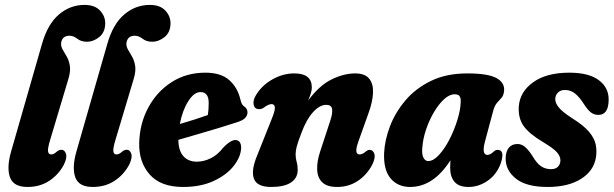

<svg xmlns="http://www.w3.org/2000/svg" viewBox="-20 -752 2499 782"><path d="M324 -732Q366 -732 387.2 -709.2Q408.5 -686.5 408.5 -657.5Q408.5 -621 384.8 -601.5Q361 -582 333.5 -582Q310.5 -582 294.8 -594.2Q279 -606.5 263 -606.5Q234 -606.5 229 -578Q227.5 -563.5 235.2 -550.2Q243 -537 252 -521.2Q261 -505.5 264.5 -483.8Q268 -462 258.5 -430.5L184.5 -183Q173.5 -147 175.8 -135Q178 -123 188 -123Q193.5 -123 199 -125.5Q204.5 -128 212 -135Q222 -142.5 231 -142Q243.5 -141.5 248.8 -125.2Q254 -109 239.5 -80Q217.5 -39.5 179.8 -15Q142 9.5 92 9.5Q35 9.5 20.8 -29.5Q6.5 -68.5 25 -134L151 -573Q174 -654 220 -693Q266 -732 324 -732Z M590 -732Q632 -732 653.2 -709.2Q674.5 -686.5 674.5 -657.5Q674.5 -621 650.8 -601.5Q627 -582 599.5 -582Q576.5 -582 560.8 -594.2Q545 -606.5 529 -606.5Q500 -606.5 495 -578Q493.5 -563.5 501.2 -550.2Q509 -537 518 -521.2Q527 -505.5 530.5 -483.8Q534 -462 524.5 -430.5L450.5 -183Q439.5 -147 441.8 -135Q444 -123 454 -123Q459.5 -123 465 -125.5Q470.5 -128 478 -135Q488 -142.5 497 -142Q509.5 -141.5 514.8 -125.2Q520 -109 505.5 -80Q483.5 -39.5 445.8 -15Q408 9.5 358 9.5Q301 9.5 286.8 -29.5Q272.5 -68.5 291 -134L417 -573Q440 -654 486 -693Q532 -732 590 -732Z M962 -146.5Q959.5 -110.5 930.5 -74.5Q901.5 -38.5 849.2 -14.5Q797 9.5 725.5 9.5Q634.5 9.5 589.8 -41.2Q545 -92 547 -170Q549 -249 584 -314Q619 -379 679 -417.5Q739 -456 816.5 -456Q880 -456 914 -425.5Q948 -395 959 -347Q962.5 -333 965.8 -327.8Q969 -322.5 974.5 -318.5Q987.5 -310 988 -295.5Q988.5 -282.5 979 -272Q969.5 -261.5 943.5 -253.5Q913.5 -243.5 872 -231Q830.5 -218.5 786.8 -205.8Q743 -193 706.5 -182.5Q706.5 -140 726.2 -116.8Q746 -93.5 782 -93.5Q809.5 -93.5 838 -107.2Q866.5 -121 889.5 -151Q924 -186.5 944.5 -181Q955 -178 959 -168.5Q963 -159 962 -146.5ZM796.5 -377Q770.5 -377 746.8 -339.8Q723 -302.5 712.5 -247Q742 -255.5 772.5 -265.2Q803 -275 826.5 -283.5Q830 -303.5 830 -333Q830 -377 796.5 -377Z M1033.5 -307.5Q1016.5 -308 1013 -326.2Q1009.5 -344.5 1024 -367Q1048.5 -406 1091 -429.5Q1133.5 -453 1178.5 -453Q1250 -453 1250 -396Q1250 -384.5 1245.8 -371Q1241.5 -357.5 1235 -342.5Q1280.5 -404 1330.5 -428.5Q1380.5 -453 1426.5 -453Q1466.5 -453 1483.8 -431.5Q1501 -410 1499.2 -373.2Q1497.5 -336.5 1481 -291.5L1440 -176.5Q1420.5 -123 1444.5 -123Q1450.5 -123 1456.5 -125.8Q1462.5 -128.5 1471.5 -136Q1479.5 -142.5 1487 -141.5Q1499.5 -141 1504.8 -125Q1510 -109 1495.5 -80Q1473.5 -39 1436.8 -14.8Q1400 9.5 1353 9.5Q1312 9.5 1292.5 -9.5Q1273 -28.5 1271.8 -61Q1270.5 -93.5 1283.5 -133.5L1325.5 -261.5Q1335.5 -291.5 1332.5 -308.2Q1329.5 -325 1309 -325Q1282 -325 1255 -295.2Q1228 -265.5 1208 -211.5Q1193.5 -174 1188.8 -156Q1184 -138 1184 -123Q1184 -107 1188.2 -92.8Q1192.5 -78.5 1192.5 -60Q1192.5 -27 1165.2 -8.8Q1138 9.5 1084 9.5Q1027 9.5 1014.2 -24.2Q1001.5 -58 1028.5 -121.5L1086.5 -267Q1100.5 -301 1099.5 -314.5Q1098.5 -328 1085.5 -328Q1073.5 -328 1053.5 -313Q1043.5 -306.5 1033.5 -307.5Z M1955.5 -176.5Q1940.5 -121 1965.5 -121Q1976.5 -121 1992.5 -136Q2000.5 -142.5 2008 -141.5Q2037.5 -140.5 2019.5 -86.5Q2003 -41.5 1966.5 -16Q1930 9.5 1888 9.5Q1849.5 9.5 1831.5 -11.2Q1813.5 -32 1813.5 -68.5Q1813.5 -84 1814.5 -99Q1745 9.5 1650.5 9.5Q1600.5 9.5 1571 -25.2Q1541.5 -60 1544.5 -129.5Q1547 -181 1568.2 -237.2Q1589.5 -293.5 1630.8 -342.5Q1672 -391.5 1734.8 -422.2Q1797.5 -453 1883.5 -453Q1968 -453 2002.5 -433.8Q2037 -414.5 2033 -380.5Q2031 -363 2022.8 -353.8Q2014.5 -344.5 2004.8 -333.8Q1995 -323 1989 -301.5ZM1700 -150.5Q1697.5 -123 1704.8 -109.5Q1712 -96 1724 -96Q1745 -96 1768 -121Q1791 -146 1810.8 -184.5Q1830.5 -223 1843.2 -264.5Q1856 -306 1856.5 -339Q1857 -352.5 1851.8 -360.2Q1846.5 -368 1832 -368Q1810.5 -368 1788.5 -347.8Q1766.5 -327.5 1747.2 -294.8Q1728 -262 1715.2 -224Q1702.5 -186 1700 -150.5Z M2224 -63Q2243.5 -63 2253 -73.5Q2262.5 -84 2262.5 -99Q2262.5 -114.5 2249.5 -130.5Q2236.5 -146.5 2191.5 -173.5Q2134.5 -207.5 2112.2 -239.5Q2090 -271.5 2093 -318.5Q2097.5 -378.5 2151.8 -417.2Q2206 -456 2299 -456Q2377.5 -456 2418.2 -426Q2459 -396 2459 -347Q2459 -284 2417 -284Q2400 -284 2386.8 -294Q2373.5 -304 2357 -330Q2340.5 -356 2322.5 -370.8Q2304.5 -385.5 2281 -385.5Q2262.5 -385.5 2252 -374.5Q2241.5 -363.5 2241.5 -347.5Q2241.5 -332.5 2255.8 -314.5Q2270 -296.5 2311 -270Q2357 -241.5 2379.2 -215Q2401.5 -188.5 2406.5 -162.5Q2411.5 -136.5 2407 -109.5Q2397.5 -55 2345.5 -22.8Q2293.5 9.5 2210.5 9.5Q2124 9.5 2081.8 -24Q2039.5 -57.5 2039.5 -106Q2039.5 -134 2052 -149.8Q2064.5 -165.5 2087.5 -165.5Q2105.5 -165.5 2120 -152.2Q2134.5 -139 2149 -116Q2166.5 -86 2184.2 -74.5Q2202 -63 2224 -63Z"/></svg>

Font: Fraunces 144pt SuperSoft
Style: Bold Italic
Weight: 700
Italic angle: -16°
Version: Version 1.000;[0bf87f6ff]